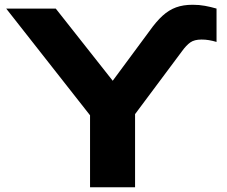

<svg xmlns="http://www.w3.org/2000/svg" viewBox="-20 -786 954 806"><path d="M358 0V-363H547V0ZM512 -260H391L6 -750H214L495 -394H414L607 -655Q636 -696 662.5 -720Q689 -744 719 -755Q749 -766 789 -766Q816 -766 840.5 -761.5Q865 -757 889 -750V-610Q872 -615 857 -617.5Q842 -620 826 -620Q796 -620 779 -608Q762 -596 744 -571Z"/></svg>

Font: Unbounded SemiBold
Style: Regular
Weight: 600
Designer: Luke Prowse, Jean-Baptiste Morizot, Fátima Lázaro, Florian Runge
Foundry: NaN
Version: Version 1.700